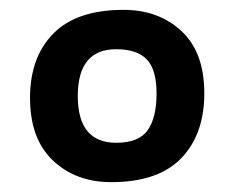

<svg xmlns="http://www.w3.org/2000/svg" viewBox="-20 -742 476 390"><path d="M231 -722Q302 -722 348.5 -679Q395 -636 395 -552.5Q395 -469 348 -420.5Q301 -372 206 -372Q134 -372 87.5 -416Q41 -460 41 -543Q41 -626 88.5 -674Q136 -722 231 -722ZM216 -452Q262 -452 280 -477.5Q298 -503 298 -552Q298 -601 278 -621.5Q258 -642 216 -642Q138 -642 138 -547Q138 -452 216 -452Z"/></svg>

Font: Convergence
Style: Regular
Weight: 400
Designer: Nicolas Silva and John Vargas
Foundry: Nicolas Silva and Jonh Vargas
Version: Version 1.002